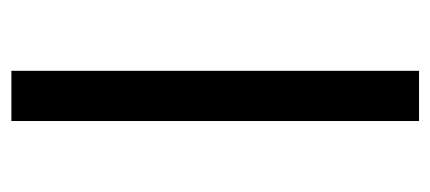

<svg xmlns="http://www.w3.org/2000/svg" viewBox="-229 -526 755 337"><g transform="rotate(90 148.5 -357.5)"><path d="M192.4 -715.5V0H104.3V-715.5Z"/></g></svg>

Font: Adwaita Sans
Style: Regular
Weight: 400
Designer: Rasmus Andersson
Foundry: rsms
Version: Version 4.001;git-9221beed3